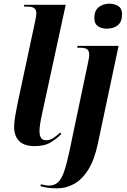

<svg xmlns="http://www.w3.org/2000/svg" viewBox="-20 -786 691 1046"><path d="M168 10Q112 10 84.5 -17.5Q57 -45 57 -95Q57 -119 62 -149Q67 -179 75 -219L171 -668Q174 -681 176 -693.5Q178 -706 178 -714Q178 -731 167.5 -740.5Q157 -750 129 -750H110L112 -760H338L209 -165Q203 -139 199 -113Q195 -87 195 -71Q196 -46 204 -34Q212 -22 233 -22Q253 -22 272 -35Q291 -48 308 -64L314 -56Q290 -31 256.5 -10.5Q223 10 168 10ZM561 -630Q532 -630 513 -643.5Q494 -657 494 -687Q494 -730 519 -748Q544 -766 576 -766Q603 -766 624 -753Q645 -740 645 -708Q645 -668 622.5 -649Q600 -630 561 -630ZM292 240Q263 240 242 237Q221 234 200 228L203 218Q210 220 223.5 222.5Q237 225 247 225Q276 225 295.5 207.5Q315 190 329 149.5Q343 109 358 39L458 -437Q461 -452 463.5 -464.5Q466 -477 466 -487Q466 -509 455 -517.5Q444 -526 415 -526H401L402 -536H626L513 -3Q494 86 460.5 139Q427 192 383.5 216Q340 240 292 240Z"/></svg>

Font: Noto Serif Display SemiCondensed
Style: Bold Italic
Weight: 700
Width: 4
Italic angle: -12°
Designer: Monotype Design Team
Foundry: Monotype Imaging Inc.
Version: Version 2.009